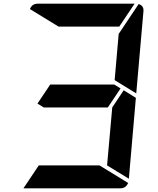

<svg xmlns="http://www.w3.org/2000/svg" viewBox="-20 -1020 856 1040"><path d="M633 -541 564 -438H217L183 -459L252 -562H599ZM650 -531 716 -490 678 -52 560 -124 588 -438ZM731 -998Q760 -989 757 -959L718 -514L601 -586L623 -838H624ZM519 -124 674 -29Q662 0 632 0H107L190 -124ZM297 -876 142 -971Q154 -1000 184 -1000H709L626 -876Z"/></svg>

Font: DSEG7 Modern
Style: Bold Italic
Weight: 700
Italic angle: -5°
Designer: Keshikan(Twitter:@keshinomi_88pro)
Version: Version 0.46